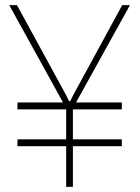

<svg xmlns="http://www.w3.org/2000/svg" viewBox="-20 -731 547 751"><path d="M267.1 -360.4 458 -710.9H488.3L277.3 -330.1H456.5V-303.2H265.1V-186H456.5V-159.2H265.1V0H238.8V-159.2H48.3V-186H238.8V-303.2H48.3V-330.1H226.6L16.1 -710.9H46.4L237.8 -360.4L250 -335.4H254.4Z"/></svg>

Font: Vazirmatn UI FD Thin
Style: Regular
Weight: 100
Designer: Saber Rastikerdar
Foundry: Saber Rastikerdar
Version: Version 33.003